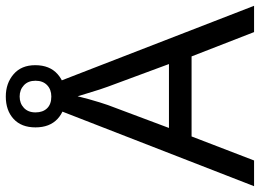

<svg xmlns="http://www.w3.org/2000/svg" viewBox="-140 -778 918 679"><g transform="rotate(-90 319.5 -439.0)"><path d="M545 0 459 -221H176L91 0H0L279 -717H360L638 0ZM352 -517Q349 -525 342 -546Q335 -567 328.5 -589.5Q322 -612 318 -624Q313 -604 307.5 -583.5Q302 -563 296.5 -546Q291 -529 287 -517L206 -301H432ZM317 -667Q268 -667 238 -695Q208 -723 208 -773Q208 -823 238 -850.5Q268 -878 317 -878Q364 -878 396 -850.5Q428 -823 428 -774Q428 -723 396.5 -695Q365 -667 317 -667ZM317 -717Q342 -717 357.5 -732Q373 -747 373 -773Q373 -799 357 -814Q341 -829 317 -829Q293 -829 277 -814Q261 -799 261 -773Q261 -747 275.5 -732Q290 -717 317 -717Z"/></g></svg>

Font: Noto Sans Gurmukhi
Style: Regular
Weight: 400
Designer: Jelle Bosma - Monotype Design Team
Foundry: Monotype Imaging Inc.
Version: Version 2.003